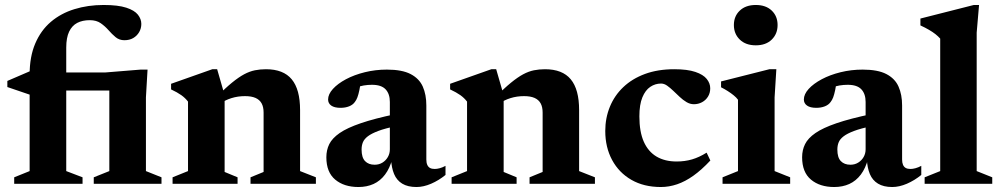

<svg xmlns="http://www.w3.org/2000/svg" viewBox="-20 -738 4021 771"><path d="M442.5 -374.5H129.5L99 -358L9.5 -388.5V-413L107 -455L173 -447H402.5L544.5 -458.5H572.5L566 -347V-51L628.5 -26V0H356.5V-26L419 -51V-397ZM246 -51 311.5 -26V0H37V-26L99 -51V-438.5Q99 -510.5 121.5 -563.2Q144 -616 184.2 -650.2Q224.5 -684.5 278.8 -701.2Q333 -718 396 -718Q454 -718 487 -707.2Q520 -696.5 533.8 -679Q547.5 -661.5 547.5 -642Q547.5 -624 538.8 -609Q530 -594 515 -585.2Q500 -576.5 479.5 -576.5Q459 -576.5 444.2 -588.8Q429.5 -601 415.8 -616.8Q402 -632.5 384.5 -644.8Q367 -657 340.5 -657Q311 -657 290 -646Q269 -635 257.5 -610.8Q246 -586.5 246 -547Z M882 -356V-47.5L934 -26V0H673V-26L735 -51V-330Q724 -344.5 708.2 -355.8Q692.5 -367 667 -379V-401.5L832.5 -460H852ZM986 -26 1038.5 -47.5V-286Q1038.5 -308.5 1030.5 -323Q1022.5 -337.5 1006 -344.8Q989.5 -352 964 -352Q935 -352 909.5 -344Q884 -336 867.5 -323.5L849 -348Q884.5 -384 911.5 -406Q938.5 -428 960.5 -439.8Q982.5 -451.5 1003.8 -455.8Q1025 -460 1048 -460Q1118 -460 1151.5 -419.5Q1185 -379 1185 -296V-51L1248.5 -26V0H986Z M1569.5 -280 1570.5 -231.5Q1526.5 -222.5 1499.2 -212.2Q1472 -202 1457.2 -190.8Q1442.5 -179.5 1437.2 -166.5Q1432 -153.5 1432 -137.5Q1432 -105.5 1446 -91Q1460 -76.5 1484.5 -76.5Q1502 -76.5 1515.8 -85Q1529.5 -93.5 1537.5 -107.5Q1545.5 -121.5 1545.5 -138.5V-328.5Q1545.5 -361 1528.5 -379.2Q1511.5 -397.5 1473.5 -397.5Q1457 -397.5 1440.8 -394.8Q1424.5 -392 1411 -386.5L1430.5 -422Q1427 -394.5 1423.2 -376.5Q1419.5 -358.5 1415.2 -347.2Q1411 -336 1405 -328.5Q1397 -317 1381.8 -311Q1366.5 -305 1347.5 -305Q1323 -305 1310.2 -314Q1297.5 -323 1297.5 -338.5Q1297.5 -359.5 1316.8 -380.8Q1336 -402 1369.2 -419.8Q1402.5 -437.5 1445 -448Q1487.5 -458.5 1533.5 -458.5Q1594.5 -458.5 1629 -440.5Q1663.5 -422.5 1677.8 -390.2Q1692 -358 1692 -314.5V-97.5Q1692 -84.5 1695.8 -76Q1699.5 -67.5 1706.8 -63.5Q1714 -59.5 1725.5 -59.5Q1734.5 -59.5 1745.8 -62.5Q1757 -65.5 1769 -72V-35.5Q1742 -13.5 1711.2 -0.2Q1680.5 13 1652.5 13Q1617.5 13 1595.2 -0.5Q1573 -14 1562.5 -39.2Q1552 -64.5 1550.5 -98.5L1555.5 -101Q1545.5 -62.5 1526.2 -37Q1507 -11.5 1480 0.8Q1453 13 1419.5 13Q1361.5 13 1326 -16.8Q1290.5 -46.5 1290.5 -106.5Q1290.5 -135.5 1302.2 -159.2Q1314 -183 1344 -203.8Q1374 -224.5 1428.8 -243.2Q1483.5 -262 1569.5 -280Z M2002.5 -356V-47.5L2054.5 -26V0H1793.5V-26L1855.5 -51V-330Q1844.5 -344.5 1828.8 -355.8Q1813 -367 1787.5 -379V-401.5L1953 -460H1972.5ZM2106.5 -26 2159 -47.5V-286Q2159 -308.5 2151 -323Q2143 -337.5 2126.5 -344.8Q2110 -352 2084.5 -352Q2055.5 -352 2030 -344Q2004.5 -336 1988 -323.5L1969.5 -348Q2005 -384 2032 -406Q2059 -428 2081 -439.8Q2103 -451.5 2124.2 -455.8Q2145.5 -460 2168.5 -460Q2238.5 -460 2272 -419.5Q2305.5 -379 2305.5 -296V-51L2369 -26V0H2106.5Z M2687.5 -460Q2740.5 -460 2772.2 -449.2Q2804 -438.5 2818 -421Q2832 -403.5 2832 -383.5Q2832 -364.5 2823 -350Q2814 -335.5 2799 -327.5Q2784 -319.5 2766.5 -319.5Q2751 -319.5 2736.8 -328Q2722.5 -336.5 2709.5 -348.8Q2696.5 -361 2683.8 -373.2Q2671 -385.5 2659 -394Q2647 -402.5 2634.5 -402.5Q2611 -402.5 2591.2 -389.2Q2571.5 -376 2559.5 -347Q2547.5 -318 2547.5 -270.5Q2547.5 -209 2565.2 -169Q2583 -129 2616.5 -109.2Q2650 -89.5 2697 -89.5Q2730.5 -89.5 2759.2 -98Q2788 -106.5 2817.5 -125L2832.5 -93.5Q2797.5 -56 2764.5 -32.5Q2731.5 -9 2699 2Q2666.5 13 2634 13Q2565.5 13 2515.5 -15.8Q2465.5 -44.5 2438 -95.5Q2410.5 -146.5 2410.5 -212Q2410.5 -264 2429 -309.2Q2447.5 -354.5 2483 -388.2Q2518.5 -422 2570 -441Q2621.5 -460 2687.5 -460Z M3015 -556Q2974.5 -556 2950.8 -579Q2927 -602 2927 -637.5Q2927 -673 2950.8 -695.5Q2974.5 -718 3015 -718Q3055.5 -718 3079 -695.5Q3102.5 -673 3102.5 -637.5Q3102.5 -602 3079 -579Q3055.5 -556 3015 -556ZM3097.5 -460 3090.5 -347V-51L3153 -26V0H2881.5V-26L2943.5 -51V-337.5Q2937 -346.5 2926.2 -355.2Q2915.5 -364 2902.5 -372.2Q2889.5 -380.5 2875.5 -387.5V-411L3069.5 -460Z M3480 -280 3481 -231.5Q3437 -222.5 3409.8 -212.2Q3382.5 -202 3367.8 -190.8Q3353 -179.5 3347.8 -166.5Q3342.5 -153.5 3342.5 -137.5Q3342.5 -105.5 3356.5 -91Q3370.5 -76.5 3395 -76.5Q3412.5 -76.5 3426.2 -85Q3440 -93.5 3448 -107.5Q3456 -121.5 3456 -138.5V-328.5Q3456 -361 3439 -379.2Q3422 -397.5 3384 -397.5Q3367.5 -397.5 3351.2 -394.8Q3335 -392 3321.5 -386.5L3341 -422Q3337.5 -394.5 3333.8 -376.5Q3330 -358.5 3325.8 -347.2Q3321.5 -336 3315.5 -328.5Q3307.5 -317 3292.2 -311Q3277 -305 3258 -305Q3233.5 -305 3220.8 -314Q3208 -323 3208 -338.5Q3208 -359.5 3227.2 -380.8Q3246.5 -402 3279.8 -419.8Q3313 -437.5 3355.5 -448Q3398 -458.5 3444 -458.5Q3505 -458.5 3539.5 -440.5Q3574 -422.5 3588.2 -390.2Q3602.5 -358 3602.5 -314.5V-97.5Q3602.5 -84.5 3606.2 -76Q3610 -67.5 3617.2 -63.5Q3624.5 -59.5 3636 -59.5Q3645 -59.5 3656.2 -62.5Q3667.5 -65.5 3679.5 -72V-35.5Q3652.5 -13.5 3621.8 -0.2Q3591 13 3563 13Q3528 13 3505.8 -0.5Q3483.5 -14 3473 -39.2Q3462.5 -64.5 3461 -98.5L3466 -101Q3456 -62.5 3436.8 -37Q3417.5 -11.5 3390.5 0.8Q3363.5 13 3330 13Q3272 13 3236.5 -16.8Q3201 -46.5 3201 -106.5Q3201 -135.5 3212.8 -159.2Q3224.5 -183 3254.5 -203.8Q3284.5 -224.5 3339.2 -243.2Q3394 -262 3480 -280Z M3902 -51 3964.5 -26V0H3693V-26L3755.5 -51V-583Q3747.5 -592 3736.5 -600.8Q3725.5 -609.5 3710.5 -618.2Q3695.5 -627 3676 -636V-663.5L3890.5 -718H3911.5L3902 -607Z"/></svg>

Font: Newsreader 16pt 16pt
Style: Bold
Weight: 700
Version: Version 1.003